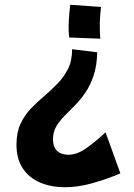

<svg xmlns="http://www.w3.org/2000/svg" viewBox="-20 -477 560 804"><path d="M282 -271 387 -258Q386 -202 372 -160.5Q358 -119 337 -88.5Q316 -58 292.5 -34.5Q269 -11 248.5 10Q228 31 215 53.5Q202 76 202 105Q202 131 211.5 145.5Q221 160 236 165.5Q251 171 266 171Q302 171 340 144.5Q378 118 422 77L484 249Q425 274 365.5 290.5Q306 307 252 307Q193 307 147 287Q101 267 75 227.5Q49 188 49 129Q49 78 66 41.5Q83 5 109.5 -22.5Q136 -50 165.5 -75Q195 -100 221.5 -127.5Q248 -155 265 -189Q282 -223 282 -271ZM274 -457 403 -448Q399 -417 398 -383Q397 -349 400 -315L270 -320Q266 -350 268 -388Q270 -426 274 -457Z"/></svg>

Font: Marhey Light Medium
Style: Regular
Weight: 500
Version: Version 1.000